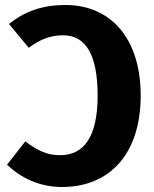

<svg xmlns="http://www.w3.org/2000/svg" viewBox="-20 -730 615 767"><path d="M242 -710C149 -710 79 -685 16 -634L95 -539C139 -572 180 -589 232 -589C324 -589 370 -509 370 -348C370 -183 315 -110 220 -110C167 -110 130 -129 81 -165L8 -72C63 -20 136 17 228 17C417 17 542 -114 542 -348C542 -577 422 -710 242 -710Z"/></svg>

Font: Fira Sans
Style: Bold
Weight: 700
Designer: Carrois Corporate & Edenspiekermann AG
Foundry: Carrois Corporate GbR & Edenspiekermann AG
Version: Version 4.203